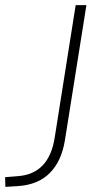

<svg xmlns="http://www.w3.org/2000/svg" viewBox="-64 -725 381 751"><path d="M-43 6 -44 -32 6 -36Q128 -45 150 -187L232 -705H274L190 -177Q177 -95 131 -48.5Q85 -2 5 3Z"/></svg>

Font: Nunito Sans ExtraLight
Style: Italic
Weight: 200
Italic angle: -9°
Designer: Vernon Adams
Foundry: Vernon Adams
Version: Version 3.006; ttfautohint (v1.8.3)